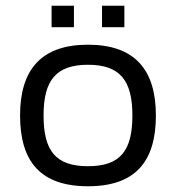

<svg xmlns="http://www.w3.org/2000/svg" viewBox="-20 -640 614 670"><path d="M160 -545H238V-620H160ZM336 -545H414V-620H336ZM287 -484C123 -484 50 -396 50 -237C50 -77 121 10 287 10C453 10 524 -77 524 -237C524 -396 451 -484 287 -484ZM287 -60C174 -60 132 -114 132 -237C132 -359 175 -414 287 -414C399 -414 442 -359 442 -237C442 -114 400 -60 287 -60Z"/></svg>

Font: Kanit Light
Style: Regular
Weight: 300
Designer: Katatrad Team
Foundry: CadsonDemak
Version: Version 1.000;PS 001.000;hotconv 1.0.88;makeotf.lib2.5.64775